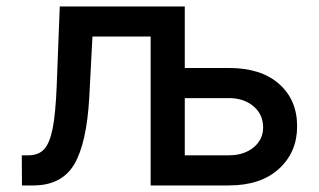

<svg xmlns="http://www.w3.org/2000/svg" viewBox="-20 -565 973 585"><path d="M46.9 0 46.4 -91.8H65.9Q97.2 -91.8 114.3 -110.1Q131.3 -128.4 140.4 -173.3Q149.4 -218.3 152.8 -304.2L162.1 -545.4H543V-357.9H677.2Q775.4 -357.9 830.3 -309.3Q885.3 -260.7 885.3 -180.2Q885.3 -101.1 829.8 -50.5Q774.4 0 677.2 0H439V-453.6H261.7L252 -268.6Q244.1 -128.4 206.1 -64.2Q168 0 81.1 0ZM543 -266.1V-91.8H677.2Q723.1 -91.8 752.4 -115.7Q781.7 -139.6 781.7 -176.8Q781.7 -216.3 752.4 -241.2Q723.1 -266.1 677.2 -266.1Z"/></svg>

Font: Interop Med
Style: Regular
Weight: 500
Designer: Rasmus Andersson, Google, Jang Haemin
Foundry: jhaemin
Version: Version 1.007